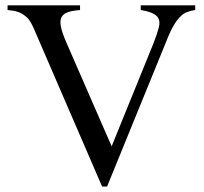

<svg xmlns="http://www.w3.org/2000/svg" viewBox="-20 -682 763 718"><path d="M710 -644.5Q692.9 -642.1 679.2 -636.7Q665.5 -631.3 657.2 -622.6Q631.8 -599.1 610.8 -549.3L380.4 15.6H361.8L114.7 -556.2Q106 -577.6 99.6 -589.6Q93.3 -601.6 88.4 -608.2Q83.5 -614.7 79.6 -617.9Q75.7 -621.1 71.3 -624.5Q60.1 -633.3 45.9 -637.9Q31.7 -642.6 8.3 -644.5V-662.1H279.3V-644.5Q250 -642.1 234.1 -636.5Q218.3 -630.9 211.9 -620.6Q203.1 -607.9 207.3 -584.7Q211.4 -561.5 228 -523.4L397.5 -134.8L553.7 -519.5Q567.9 -556.2 573.7 -578.6Q579.6 -601.1 571.8 -614.3Q569.3 -618.7 565.4 -622.6Q561.5 -626.5 554.4 -630.4Q547.4 -634.3 535.9 -637.9Q524.4 -641.6 506.3 -644.5V-662.1H710Z"/></svg>

Font: GodaGr
Style: Regular
Weight: 400
Version: 1.0.0